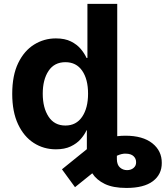

<svg xmlns="http://www.w3.org/2000/svg" viewBox="-20 -747 839 972"><path d="M263.1 8.9Q201 8.9 150.9 -23.3Q100.9 -55.4 71.4 -118.1Q41.9 -180.8 41.9 -272Q41.9 -365.8 72.3 -428.1Q102.6 -490.4 152.9 -521.5Q203.1 -552.6 262.8 -552.6Q308.6 -552.6 339.3 -537.1Q370 -521.7 389 -498.9Q408 -476.2 418 -453.8H422.6V-727.3H573.5V-57.5Q593.8 -60 615.1 -60Q702.8 -60 751.1 -21.7Q799.4 16.7 799 77.8Q799.4 136 753.9 170.3Q708.5 204.5 620 204.5Q552.6 204.5 510.7 184.3Q468.8 164.1 447.1 130.3L359.7 200.6L293.7 110.1L419.7 8.2V-87.4H418Q407.7 -64.6 388.1 -42.4Q368.6 -20.2 337.9 -5.7Q307.2 8.9 263.1 8.9ZM311.1 -111.5Q365.8 -111.5 395.8 -155.7Q425.8 -199.9 425.8 -272.7Q425.8 -345.9 396 -389Q366.1 -432.2 311.1 -432.2Q255 -432.2 225.7 -388Q196.4 -343.8 196.4 -272.7Q196.4 -201.3 225.9 -156.4Q255.3 -111.5 311.1 -111.5ZM571.7 41.5V58.9Q572.1 87.7 587.4 101Q602.6 114.3 623.2 114.3Q643.1 114.3 656.2 103.2Q669.4 92 669 74.6Q669.4 56.5 656.4 43.9Q643.5 31.2 616.5 30.9Q597.3 29.8 571.7 41.5Z"/></svg>

Font: Inter Zeller
Style: Bold
Weight: 700
Designer: Rasmus Andersson; Joe Bland
Foundry: zeller
Version: Version 3.015;git-dec3a8cb1